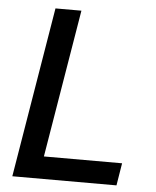

<svg xmlns="http://www.w3.org/2000/svg" viewBox="-52 -773 663 817"><g transform="rotate(5 279.0 -364.0)"><path d="M31.2 0 151.9 -727.5H262.7L157.7 -95.7H491.7L476.1 0Z"/></g></svg>

Font: Inter 20pt Medium
Style: Italic
Weight: 500
Italic angle: -9.3988°
Version: Version 4.001;git-66647c0bb